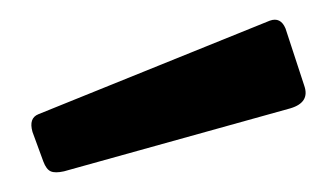

<svg xmlns="http://www.w3.org/2000/svg" viewBox="-20 -772 339 195"><path d="M270 -743 289 -685Q295 -668 275 -662L45 -598Q36 -596 31.5 -598Q27 -600 24 -608L13 -638Q9 -652 19 -656L254 -751Q265 -755 270 -743Z"/></svg>

Font: Libre Franklin SemiBold
Style: Regular
Weight: 600
Designer: Pablo Impallari, Rodrigo Fuenzalida, Nhung Nguyen
Foundry: Impallari Type
Version: Version 3.000